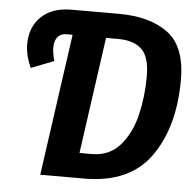

<svg xmlns="http://www.w3.org/2000/svg" viewBox="-50 -743 811 795"><g transform="rotate(5 355.0 -346.0)"><path d="M692 -442Q692 -246 604.5 -123Q517 0 329 0H146L229 -589H205Q180 -589 167 -573.5Q154 -558 154 -529Q154 -506 163 -474L68 -437Q45 -489 45 -533Q45 -606 90.5 -649Q136 -692 215 -692H414Q541 -692 616.5 -636.5Q692 -581 692 -442ZM550 -444Q550 -525 516.5 -556.5Q483 -588 421 -588H368L300 -104H351Q424 -104 468.5 -155Q513 -206 531.5 -283Q550 -360 550 -444Z"/></g></svg>

Font: Fira Sans Condensed SemiBold
Style: Italic
Weight: 600
Width: 3
Italic angle: -8°
Designer: bBox Type GmbH & Carrois Corporate GbR & Edenspiekermann AG
Foundry: bBox Type GmbH & Carrois Corporate GbR & Edenspiekermann AG
Version: Version 4.301